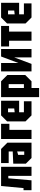

<svg xmlns="http://www.w3.org/2000/svg" viewBox="1377 -1977 740 3534"><g transform="rotate(-90 1747.0 -210.0)"><path d="M444 -560V0H277V-427H232L195 0H13V-147H52L90 -560Z M502 -104V-336L726 -346V-420H512V-560H772L888 -444V0H606ZM664 -246V-134H726V-264Z M956 0V-560H1235V-407H1124V0Z M1280 -110V-450L1390 -560H1660V-228H1448V-140H1650V0H1390ZM1448 -310 1518 -318V-432H1448Z M1726 140V-560H2018L2134 -444V-116L2018 0H1894V140ZM1966 -420H1894V-140H1966Z M2612 0H2458V-320L2338 0H2200V-560H2354V-240L2474 -560H2612Z M2932 0V-413H3037V-560H2659V-413H2764V0Z M3082 -110V-450L3192 -560H3462V-228H3250V-140H3452V0H3192ZM3250 -310 3320 -318V-432H3250Z"/></g></svg>

Font: Tektur Condensed
Style: Bold
Weight: 700
Width: 3
Designer: Adam Jagosz
Foundry: Adam Jagosz
Version: Version 1.005;gftools[0.9.30]